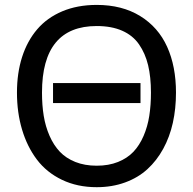

<svg xmlns="http://www.w3.org/2000/svg" viewBox="-20 -756 794 790"><path d="M601.1 -375Q601.1 -439 589.4 -487.8Q577.6 -536.6 552 -573.5Q526.4 -610.4 482.7 -629.6Q439 -648.9 377.9 -648.9Q152.8 -648.9 152.8 -375Q152.8 -323.2 159.9 -279.5Q167 -235.8 183.8 -197.3Q200.7 -158.7 226.1 -131.8Q251.5 -105 290 -89.6Q328.6 -74.2 377.9 -74.2Q427.2 -74.2 465.6 -89.6Q503.9 -105 529.1 -131.6Q554.2 -158.2 570.8 -196.8Q587.4 -235.4 594.2 -279.1Q601.1 -322.8 601.1 -375ZM704.1 -375Q704.1 -309.1 691.2 -250.7Q678.2 -192.4 651.6 -143.8Q625 -95.2 586.7 -60.1Q548.3 -24.9 494.9 -5.4Q441.4 14.2 377.9 14.2Q298.3 14.2 235.1 -16.1Q171.9 -46.4 131.8 -99.4Q91.8 -152.3 70.8 -222.7Q49.8 -293 49.8 -375Q49.8 -455.6 71 -521.7Q92.3 -587.9 133.1 -635.5Q173.8 -683.1 236.3 -709.5Q298.8 -735.8 377.9 -735.8Q482.4 -735.8 556.9 -689.9Q631.3 -644 667.7 -563.5Q704.1 -482.9 704.1 -375ZM558.1 -332H198.2V-414.1H558.1Z"/></svg>

Font: Perun
Style: Regular
Weight: 400
Version: Version 1.0000